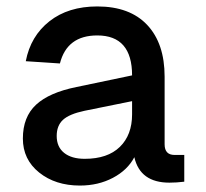

<svg xmlns="http://www.w3.org/2000/svg" viewBox="-20 -564 640 596"><path d="M228 12Q152 12 101.5 -28.5Q51 -69 51 -134Q51 -201 92 -239Q133 -277 218 -294L390 -330Q390 -454 282 -454Q188 -454 166 -367L60 -374Q75 -452 133.5 -498Q192 -544 282 -544Q383 -544 437 -486.5Q491 -429 491 -326V-116Q491 -83 522 -83H552V0Q528 3 506 3Q415 3 397 -76Q376 -36 330.5 -12Q285 12 228 12ZM243 -71Q314 -71 352 -108Q390 -145 390 -209V-250L242 -220Q195 -210 175.5 -192Q156 -174 156 -142Q156 -108 179 -89.5Q202 -71 243 -71Z"/></svg>

Font: Txt Mono Medium
Style: Regular
Weight: 500
Monospace: yes
Designer: Open Source
Foundry: XRLN
Version: Version 1.0